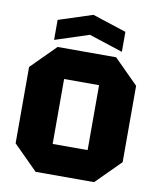

<svg xmlns="http://www.w3.org/2000/svg" viewBox="-97 -984 874 1060"><g transform="rotate(10 340.0 -454.5)"><path d="M40 -136V-564L176 -700H504L640 -564V-136L504 0H176ZM242 -532V-168H438V-532ZM150 -735V-847L340 -909L530 -847V-735L340 -797Z"/></g></svg>

Font: Tektur ExtraBold
Style: Regular
Weight: 800
Designer: Adam Jagosz
Foundry: Adam Jagosz
Version: Version 1.005;gftools[0.9.30]